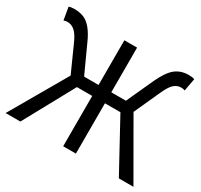

<svg xmlns="http://www.w3.org/2000/svg" viewBox="-154 -948 1205 1150"><g transform="rotate(30 449.0 -373.0)"><path d="M232 -389 153 -565Q131 -616 108 -637Q85 -658 56 -658Q41 -658 30 -653L15 -740Q28 -746 55 -746Q87 -746 117 -735Q176 -711 220 -610L305 -424H405V-733H493V-424H594L679 -610Q715 -687 752.5 -716.5Q790 -746 844 -746Q871 -746 884 -740L868 -653Q858 -658 842 -658Q814 -658 792.5 -638.5Q771 -619 747 -565L667 -389L891 0H790L600 -348H493V0H405V-348H299L109 0H7Z"/></g></svg>

Font: Merged Yaku Han JP
Style: Regular
Weight: 400
Designer: Ryoko NISHIZUKA 西塚涼子 (kana, bopomofo & ideographs); Paul D. Hunt (Latin, Greek & Cyrillic); Sandoll Communications 산돌커뮤니
Foundry: Adobe
Version: Version 2.004